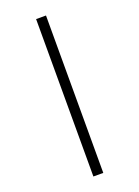

<svg xmlns="http://www.w3.org/2000/svg" viewBox="-208 -879 966 1332"><g transform="rotate(-20 275.5 -213.0)"><path d="M239 -794H312V368H239Z"/></g></svg>

Font: kannada115
Style: Book
Weight: 400
Designer: Jelle Bosma - Monotype Design Team
Foundry: Monotype Imaging Inc.
Version: Version 2.003